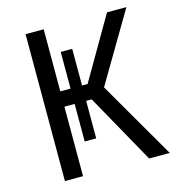

<svg xmlns="http://www.w3.org/2000/svg" viewBox="-103 -779 807 870"><g transform="rotate(-15 300.0 -344.5)"><path d="M228 -150H282V-326H308L490 0H587L376 -364L568 -689H477L308 -398H282V-570H228V-398H180V-689H95V0H180V-326H228Z"/></g></svg>

Font: FiraMono Nerd Font
Style: Regular
Weight: 400
Designer: Carrois Corporate & Edenspiekermann AG
Foundry: Carrois Corporate GbR & Edenspiekermann AG
Version: Version 003.206;Nerd Fonts 3.3.0